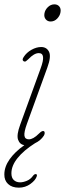

<svg xmlns="http://www.w3.org/2000/svg" viewBox="-27 -662 299 884"><path d="M206 -563Q192 -563 183.5 -573.2Q175 -583.5 177.5 -599.5Q180 -616 193.2 -629Q206.5 -642 223.5 -642Q238 -642 246.2 -632Q254.5 -622 251.5 -605.5Q249 -589.5 236.2 -576.2Q223.5 -563 206 -563ZM97 -92Q83 -53.5 85.5 -37Q88 -20.5 106 -20.5Q115.5 -20.5 127 -26.8Q138.5 -33 153.5 -48Q167.5 -62 175 -58Q179 -55.5 178.8 -49.5Q178.5 -43.5 175 -37.5Q160.5 -15 134 -2.5Q82 30.5 53.8 65.8Q25.5 101 25.5 136Q25.5 157 36.8 167.2Q48 177.5 65.5 177.5Q79.5 177.5 96.5 170.5Q113.5 163.5 125 147.5Q131 139.5 137 139.5Q145 139.5 142.5 149Q137 167.5 113.2 184.8Q89.5 202 60 202Q28 202 10.2 185.2Q-7.5 168.5 -7 141Q-7 106 17.2 71.5Q41.5 37 85 6.5Q64 3 56.2 -18.8Q48.5 -40.5 66 -88L159.5 -345.5Q173.5 -383 171.2 -400.2Q169 -417.5 151.5 -417.5Q130 -417.5 103 -389Q97.5 -383.5 92.5 -380.2Q87.5 -377 82 -380Q72.5 -385.5 82 -399.5Q95 -420 118 -432.8Q141 -445.5 162.5 -445.5Q188 -445.5 198.8 -423.5Q209.5 -401.5 191 -351Z"/></svg>

Font: Fraunces 72pt SuperSoft Thin
Style: Italic
Weight: 100
Italic angle: -16°
Version: Version 1.000;[b76b70a41]